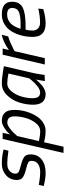

<svg xmlns="http://www.w3.org/2000/svg" viewBox="732 -1284 773 2278"><g transform="rotate(-90 1119.0 -144.5)"><path d="M198.2 -348.1Q198.2 -324.2 215.8 -312Q233.4 -299.8 299.3 -283.2Q364.3 -266.6 395.5 -244.6Q426.8 -223.1 426.8 -171.9Q426.8 -84 366.2 -37.1Q305.7 9.8 209 9.8Q145 9.8 74.2 -7.8L50.8 -13.2L64.9 -70.8Q156.7 -54.7 217.3 -54.7Q277.8 -54.7 314 -81.1Q350.1 -106.9 350.1 -157.2Q350.1 -184.6 331.1 -196.3Q312 -208 248.5 -223.6Q185.1 -239.3 153.8 -261.2Q123 -283.2 123 -330.1Q123 -410.2 179.2 -460Q235.4 -509.8 315.4 -509.8Q395.5 -509.8 461.9 -494.1L484.9 -488.8L470.2 -431.2Q375 -445.3 317.4 -445.3Q259.8 -445.3 229 -416.5Q198.2 -388.2 198.2 -348.1Z M803.7 -444.8Q775.9 -444.8 735.8 -415.5Q695.8 -386.2 670.9 -356L644.5 -327.1L584.5 -69.8Q649.4 -54.7 703.6 -54.7Q757.8 -54.7 799.3 -108.4Q840.8 -161.1 859.4 -229Q877.9 -296.9 877.9 -359.9Q877.9 -444.8 803.7 -444.8ZM824.7 -509.8Q954.6 -509.8 954.6 -362.8Q954.6 -231 890.6 -116.2Q860.4 -60.1 811.5 -24.9Q762.7 9.8 704.6 9.8Q646.5 9.8 590.8 -3.9L570.8 -8.8L517.6 222.2H443.8L609.9 -500H682.6L663.6 -411.1Q672.4 -421.9 687.5 -438.5Q702.6 -455.1 745.1 -482.4Q787.6 -509.8 824.7 -509.8Z M1161.6 -55.2Q1195.8 -55.7 1235.8 -87.9Q1276.4 -120.1 1303.2 -152.8L1329.1 -186L1386.2 -431.2Q1316.9 -445.3 1266.1 -445.3Q1215.3 -445.3 1173.3 -393.6Q1131.3 -341.8 1112.3 -273.4Q1093.3 -205.1 1093.3 -150.9Q1093.3 -96.7 1110.4 -76.2Q1127.4 -55.7 1161.6 -55.2ZM1144 9.8Q1016.1 9.8 1016.1 -139.2Q1016.1 -222.2 1043 -304.7Q1069.3 -387.2 1129.4 -448.7Q1189.5 -510.3 1268.1 -509.8Q1329.1 -509.8 1435.1 -492.2L1473.1 -484.9L1397.5 -160.2Q1383.3 -104 1373 -27.8L1369.1 -2L1296.4 1Q1310.5 -85 1314.5 -106Q1309.1 -96.7 1284.7 -71.3Q1260.3 -45.9 1241.2 -30.3Q1222.2 -14.6 1194.8 -2.4Q1167.5 9.8 1144 9.8Z M1493.2 0 1609.4 -500H1683.1L1665 -425.8Q1757.8 -492.7 1846.2 -511.2L1826.2 -434.1Q1772 -419.9 1681.2 -374L1651.4 -358.9L1568.4 0Z M1972.2 -287.1Q2074.2 -287.1 2119.1 -308.6Q2164.1 -330.1 2164.1 -387.2Q2164.1 -447.3 2086.9 -446.8Q1963.9 -446.8 1917 -287.1ZM1985.8 -56.2Q2056.6 -56.2 2131.8 -71.8L2156.7 -78.1L2150.9 -19Q2062 9.8 1980 9.8Q1820.8 9.8 1820.8 -142.1Q1820.8 -281.2 1883.8 -390.1Q1915.5 -444.3 1969.2 -477.5Q2022.9 -510.7 2089.8 -509.8Q2237.8 -509.8 2237.8 -388.2Q2237.8 -299.3 2170.9 -263.7Q2104 -228 1958 -228H1906.7Q1896 -189 1896 -146Q1896 -103 1921.9 -79.6Q1947.8 -56.2 1985.8 -56.2Z"/></g></svg>

Font: TitilliumWeb-Italic
Style: Italic
Weight: 400
Italic angle: -13°
Version: Version 1.001;PS 57.000;hotconv 1.0.70;makeotf.lib2.5.55311